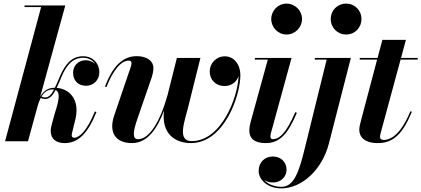

<svg xmlns="http://www.w3.org/2000/svg" viewBox="-20 -780 2326 1060"><path d="M512.5 -161.5 503.5 -164.5C460.5 -57.5 418 -19.5 389.5 -19.5C380.5 -19.5 376 -25.5 376 -32.5C376 -34.5 376.5 -39.5 377 -43L397.5 -127C420.5 -234 361 -289.5 293 -295C302 -313.5 311 -335 320 -357C347.5 -421.5 382 -461 438.5 -461C468.5 -461 491.5 -447.5 505 -427.5C490.5 -440.5 471 -447.5 453.5 -447.5C412 -447.5 383.5 -417 383.5 -378.5C383.5 -333.5 413 -306.5 455 -306.5C495 -306.5 528.5 -337 528.5 -381C528.5 -429 493.5 -469.5 439 -469.5C376.5 -469.5 340.5 -427 311 -359C301 -336 292.5 -314 283 -295.5H282C251 -295.5 223 -283.5 202 -246L340.5 -750H115.5V-741H207L8 0H134.5L189 -199C193.5 -213.5 198.5 -227 205 -239.5C211 -236 220 -233.5 230 -233.5C254 -233.5 271.5 -253.5 287 -283C321.5 -267 295.5 -198 280.5 -147L267 -97.5C263.5 -86 260 -69 260 -57C260 -11.5 291.5 10 337 10C415 10 467 -48.5 512.5 -161.5ZM270 -286C273 -286 275.5 -286 278.5 -285.5C264.5 -259.5 250 -242 230 -242C221 -242 214.5 -244 209.5 -247.5C223 -270 242 -286 270 -286Z M739.5 -126.5 818.5 -355.5C823 -369.5 827 -389 827 -404.5C827 -442.5 792.5 -470 734.5 -470C650.5 -470 597.5 -402.5 559.5 -302.5L568 -299.5C602.5 -389.5 647.5 -445.5 691 -445.5C700.5 -445.5 706 -441 706 -431.5C706 -424.5 703.5 -415.5 701.5 -409.5L610 -141C579.5 -50 616.5 10 709 10C795.5 10 850 -73.5 885.5 -169.5C869.5 -39 949.5 10 1033.5 10C1218.5 10 1307 -253.5 1307 -364C1307 -426 1271 -469 1221.5 -469C1174.5 -469 1138 -432.5 1138 -384.5C1138 -337 1174 -305 1219 -305C1255 -305 1286.5 -325 1297 -360.5C1295 -250 1205 -1 1038.5 -1C957 -1 998 -106 1019 -189.5L1086.5 -460H956.5L905 -255C866.5 -117 807.5 -11.5 742 -11.5C711 -11.5 712 -48.5 739.5 -126.5Z M1477.5 -675C1477.5 -629.5 1514 -589.5 1562 -589.5C1610 -589.5 1647.5 -629.5 1647.5 -675C1647.5 -720.5 1610 -760 1562 -760C1514 -760 1477.5 -720.5 1477.5 -675ZM1619 -157.5 1610 -160.5C1559 -40.5 1519 -11.5 1486.5 -11.5C1476.5 -11.5 1473 -18 1473 -26.5C1473 -31 1473.5 -36.5 1475 -42.5L1589.5 -460H1387V-451H1458.5L1363.5 -106C1360.5 -95 1356.5 -77 1356.5 -59.5C1356.5 -17 1382.5 10 1447 10C1528 10 1571.5 -45.5 1619 -157.5Z M1806 -675C1806 -627 1843 -589.5 1891 -589.5C1939 -589.5 1975.5 -627 1975.5 -675C1975.5 -723 1939 -760 1891 -760C1843 -760 1806 -723 1806 -675ZM1917 -460H1718V-451H1783.5L1661.5 43.5C1632 163.5 1604 251.5 1534 251.5C1493 251.5 1459 236 1438.5 214C1452 222.5 1469 227.5 1487 227.5C1533 227.5 1562 193.5 1562 158C1562 113 1529.5 84 1485.5 84C1443 84 1408 115 1408 163.5C1408 212.5 1457 260 1533.5 260C1643.5 260 1758 160.5 1796 11.5Z M2254 -163 2245.5 -165.5C2194.5 -41 2139 -7.5 2099 -7.5C2085.5 -7.5 2078 -13 2078 -23.5C2078 -32.5 2080.5 -41.5 2082.5 -49L2191.5 -451H2286V-460H2194L2221 -560H2091L2064.5 -460H1966V-451H2062L1975 -122.5C1969.5 -102.5 1963.5 -79 1963.5 -63.5C1963.5 -26.5 1989.5 10 2066.5 10C2155.5 10 2206 -47.5 2254 -163Z"/></svg>

Font: Bodoni* 24pt
Style: Bold Italic
Weight: 700
Italic angle: -13°
Version: Version 2.3